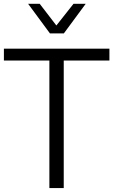

<svg xmlns="http://www.w3.org/2000/svg" viewBox="-35 -959 602 979"><path d="M290.5 -788.6 401.9 -939.5H339.8L252.4 -829.1L167.5 -939.5H108.4L219.7 -788.6ZM290 0V-650.4H522.9V-710.9H-15.1V-650.4H216.8V0Z"/></svg>

Font: Ride Light
Style: Regular
Weight: 300
Version: Version 3.000